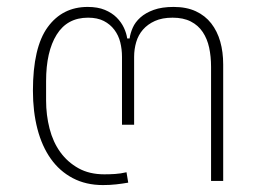

<svg xmlns="http://www.w3.org/2000/svg" viewBox="-20 -522 748 554"><path d="M277 12Q228 12 190 -8Q152 -28 126.5 -64Q101 -100 88 -150Q75 -200 75 -260Q75 -385 117.5 -443.5Q160 -502 233 -502Q262 -502 282.5 -493.5Q303 -485 316.5 -471.5Q330 -458 337.5 -442Q345 -426 347 -411H354Q356 -426 363 -442Q370 -458 385 -471.5Q400 -485 423.5 -493.5Q447 -502 481 -502Q518 -502 545 -489.5Q572 -477 589.5 -454.5Q607 -432 615.5 -402Q624 -372 624 -336V0H589V-329Q589 -359 583.5 -384.5Q578 -410 565 -429.5Q552 -449 530.5 -460Q509 -471 478 -471Q448 -471 427 -461.5Q406 -452 392.5 -436.5Q379 -421 373 -400.5Q367 -380 367 -358V-162H332V-358Q332 -380 327 -400Q322 -420 310 -436Q298 -452 279.5 -461.5Q261 -471 234 -471Q174 -471 143.5 -422Q113 -373 113 -288V-232Q113 -190 123 -151Q133 -112 154 -83Q175 -54 206.5 -36.5Q238 -19 281 -19Q296 -19 312 -20Q328 -21 345 -25L350 5Q333 8 315 10Q297 12 277 12Z"/></svg>

Font: IBM Plex Sans Thai ExtraLight
Style: Regular
Weight: 200
Designer: Mike Abbink, Paul van der Laan, Pieter van Rosmalen, Ben Mitchell, Mark Frömberg
Foundry: Bold Monday
Version: Version 1.1